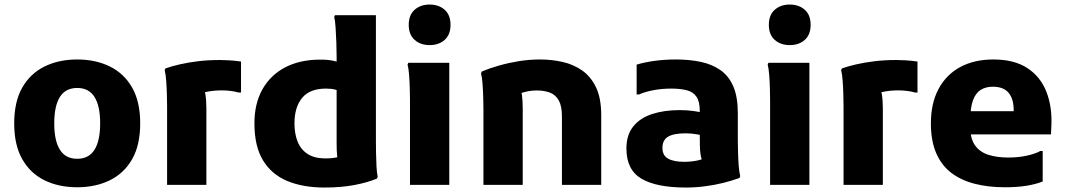

<svg xmlns="http://www.w3.org/2000/svg" viewBox="-20 -828 4770 860"><path d="M43.6 -275.4Q43.6 -372.1 79.6 -435.5Q115.7 -498.8 179.6 -530.2Q243.4 -561.6 325.8 -561.6Q408.2 -561.6 472.1 -530.2Q535.9 -498.8 572 -435.5Q608 -372.1 608 -275.4Q608 -178.7 572 -115.3Q535.9 -52 472.1 -20.6Q408.2 10.8 325.8 10.8Q242.8 10.8 179.1 -20.6Q115.4 -52 79.5 -115.3Q43.6 -178.7 43.6 -275.4ZM223 -275.4Q223 -197.1 248.5 -157Q273.9 -116.8 325.8 -116.8Q377.7 -116.8 403.1 -157Q428.6 -197.1 428.6 -275.4Q428.6 -354 403.1 -394Q377.7 -434 325.8 -434Q273.9 -434 248.5 -394Q223 -354 223 -275.4Z M728.4 0V-352.4Q728.4 -372.4 727.5 -403.7Q726.7 -435 724.5 -465.3Q722.3 -495.6 717.6 -513.6L721 -521.6Q749.8 -531.6 786.5 -540Q823.3 -548.4 867.7 -553.8Q912.2 -559.2 964.8 -559.2Q979.7 -559.2 1005.2 -557.9Q1030.7 -556.5 1059.6 -552.4V-413.6H1048.8Q1032.3 -418.4 1012.6 -420.8Q992.8 -423.2 973.6 -423.2Q940.5 -423.2 911.8 -417.8Q883 -412.5 862.9 -403.3L887.2 -441.6Q904.4 -418.4 904.4 -340V0Z M1433.2 12Q1337.6 12 1267.1 -17.2Q1196.5 -46.5 1158 -109.8Q1119.6 -173.1 1119.6 -275.4Q1119.6 -363.7 1155.2 -427.4Q1190.9 -491.1 1256.2 -525.7Q1321.6 -560.2 1410.4 -560.9Q1448.2 -561.6 1475.3 -555.2Q1502.5 -548.8 1512.5 -545L1511.3 -417.4Q1497.5 -422.4 1480.7 -426.8Q1463.9 -431.2 1440.2 -431.2Q1367.7 -431.2 1333.4 -389.7Q1299 -348.2 1299 -275.4Q1299 -228.9 1313.1 -193.6Q1327.2 -158.2 1358 -138.3Q1388.7 -118.4 1438.4 -118.4Q1465.7 -118.4 1483.7 -122.1Q1501.7 -125.8 1514.6 -130.9L1502.8 -87.5Q1492.5 -105.2 1490.1 -129.4Q1487.8 -153.6 1487.8 -182.8V-574.7Q1487.8 -601 1486.6 -636.5Q1485.4 -672 1483.2 -704.4Q1481 -736.8 1477 -752L1480.4 -760H1663.8V-194.4Q1663.8 -174.4 1664.3 -143.8Q1664.8 -113.2 1666.3 -83.6Q1667.8 -54 1671.8 -36L1668.4 -28Q1626.4 -10.6 1567.8 0.7Q1509.1 12 1433.2 12Z M1904.4 -626Q1863.3 -626 1837 -649.5Q1810.8 -673 1810.8 -716.8Q1810.8 -760.6 1837 -784.1Q1863.3 -807.6 1904.4 -807.6Q1945.8 -807.6 1971.9 -784.1Q1998 -760.6 1998 -716.8Q1998 -673 1971.9 -649.5Q1945.8 -626 1904.4 -626ZM1816.4 0V-380.4Q1816.4 -400.4 1815.5 -431Q1814.7 -461.6 1812.5 -491.2Q1810.3 -520.8 1805.6 -538.8L1809 -546.8H1992.4V0Z M2145.4 0V-338.4Q2145.4 -358.4 2144.5 -389.7Q2143.7 -421 2141.5 -451.3Q2139.3 -481.6 2134.6 -499.6L2138 -507.6Q2171 -521.8 2213.4 -533.9Q2255.9 -546.1 2303.2 -553.9Q2350.5 -561.6 2398 -561.6Q2450.1 -561.6 2499.1 -550.8Q2548 -539.9 2587.5 -512.4Q2626.9 -484.8 2650 -436.1Q2673 -387.5 2673 -311.6V0H2497V-306.4Q2497 -352.8 2482.9 -378.1Q2468.8 -403.5 2443.3 -413.1Q2417.8 -422.8 2384.6 -422.8Q2356.1 -422.8 2330.1 -415.8Q2304.1 -408.8 2283.4 -401.6L2307.8 -441.5Q2314.6 -425.8 2318 -401.2Q2321.4 -376.6 2321.4 -340V0Z M3052 12Q2920.3 12 2853 -27.7Q2785.8 -67.4 2785.8 -162.8Q2785.8 -223.6 2816.4 -261.6Q2847 -299.6 2900.9 -317.2Q2954.8 -334.8 3024 -334.8Q3057.6 -334.8 3085.6 -330.9Q3113.7 -327 3138.6 -320.8V-218Q3124.2 -222.8 3099.2 -226.8Q3074.3 -230.8 3051.2 -230.8Q2997.5 -230.8 2972.4 -215.7Q2947.2 -200.7 2947.2 -165.6Q2947.2 -131.4 2972.6 -117.3Q2998 -103.2 3044.8 -103.2Q3076.4 -103.2 3105.3 -109.4Q3134.3 -115.5 3154.4 -132.1L3133.6 -83.4Q3127.4 -99.1 3123.4 -112.3Q3119.5 -125.4 3117.4 -139.9Q3115.4 -154.4 3114.9 -174.8Q3114.4 -195.2 3114.4 -226.4V-330.8Q3114.4 -372.4 3100 -394.1Q3085.7 -415.8 3057.1 -423.5Q3028.6 -431.2 2986.4 -431.2Q2943.2 -431.2 2904.8 -423.6Q2866.4 -416.1 2842.4 -404.8H2831.6V-538.6Q2867.6 -549.4 2912.4 -555.5Q2957.3 -561.6 3006.8 -561.6Q3068 -561.6 3118.9 -550.9Q3169.8 -540.1 3207.2 -513.8Q3244.6 -487.5 3264.7 -440.7Q3284.8 -393.9 3284.8 -320.8V-200Q3284.8 -178.6 3285.7 -147.6Q3286.5 -116.7 3288.7 -86.8Q3290.9 -56.8 3295.6 -38.8L3292.2 -30.8Q3257.1 -18.1 3217.8 -8.4Q3178.5 1.3 3136.6 6.6Q3094.6 12 3052 12Z M3517.4 -626Q3476.3 -626 3450 -649.5Q3423.8 -673 3423.8 -716.8Q3423.8 -760.6 3450 -784.1Q3476.3 -807.6 3517.4 -807.6Q3558.8 -807.6 3584.9 -784.1Q3611 -760.6 3611 -716.8Q3611 -673 3584.9 -649.5Q3558.8 -626 3517.4 -626ZM3429.4 0V-380.4Q3429.4 -400.4 3428.5 -431Q3427.7 -461.6 3425.5 -491.2Q3423.3 -520.8 3418.6 -538.8L3422 -546.8H3605.4V0Z M3758.4 0V-352.4Q3758.4 -372.4 3757.5 -403.7Q3756.7 -435 3754.5 -465.3Q3752.3 -495.6 3747.6 -513.6L3751 -521.6Q3779.8 -531.6 3816.5 -540Q3853.3 -548.4 3897.7 -553.8Q3942.2 -559.2 3994.8 -559.2Q4009.7 -559.2 4035.2 -557.9Q4060.7 -556.5 4089.6 -552.4V-413.6H4078.8Q4062.3 -418.4 4042.6 -420.8Q4022.8 -423.2 4003.6 -423.2Q3970.5 -423.2 3941.8 -417.8Q3913 -412.5 3892.9 -403.3L3917.2 -441.6Q3934.4 -418.4 3934.4 -340V0Z M4480.4 10.8Q4406.5 10.8 4345.5 -4.9Q4284.4 -20.6 4240.6 -54.1Q4196.8 -87.7 4173.2 -142.6Q4149.6 -197.6 4149.6 -275.4Q4149.6 -365.3 4183.9 -429.5Q4218.2 -493.7 4281 -527.7Q4343.8 -561.6 4429.6 -561.6Q4523.2 -561.6 4582.1 -522.8Q4641 -484 4667.3 -416.2Q4693.6 -348.4 4689.2 -262.4L4687.5 -226H4258.4V-330H4520.4V-335.2Q4520.4 -385 4497.7 -412.3Q4475 -439.6 4426.8 -439.6Q4396 -439.6 4373.3 -425.8Q4350.6 -412 4338.4 -379.5Q4326.2 -347 4326.2 -291.2V-258.6Q4326.2 -206.1 4347.6 -176.5Q4369 -146.8 4407.1 -134.6Q4445.1 -122.4 4495.6 -122.4Q4542.4 -122.4 4580.5 -131Q4618.6 -139.6 4639.6 -151.6H4650.4V-15Q4620.1 -3 4578.7 3.9Q4537.2 10.8 4480.4 10.8Z"/></svg>

Font: Kufam
Style: Regular
Weight: 400
Designer: Wael Morcos, Artur Schmal
Foundry: Original Type
Version: Version 1.301; ttfautohint (v1.8.3)